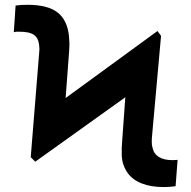

<svg xmlns="http://www.w3.org/2000/svg" viewBox="-20 -757 783 787"><path d="M553.2 -400.9 124.5 -94.2 106 -112.8 173.8 -300.3 625.5 -629.9 640.1 -609.9ZM238.8 -219.2 106 -112.8 140.1 -535.2Q140.6 -545.4 141.6 -554.2Q141.6 -560.1 140.6 -570.8Q137.7 -600.6 119.6 -613.8Q101.6 -627 61 -627H46.4Q44.4 -627 41.3 -626Q38.1 -625 36.6 -625L43.9 -734.4Q58.1 -736.3 69.8 -736.8Q79.6 -737.3 94.2 -737.3Q174.3 -737.3 215.3 -706.5Q256.3 -674.8 262.7 -608.9Q263.7 -598.6 264.6 -579.1Q264.6 -563.5 263.2 -544.9ZM652.3 9.8Q598.6 9.8 561.5 -4.9Q523.9 -19.5 503.4 -47.9Q481.9 -78.1 479 -116.7Q478.5 -132.3 479 -150.4Q480 -174.8 481.4 -188L503.9 -499.5L640.1 -609.9L604 -208Q601.6 -186 602.1 -174.8Q602.1 -160.2 605 -152.3Q609.9 -127 630.9 -113.8Q651.4 -100.6 687 -100.6Q693.8 -100.6 697.8 -101.1Q699.7 -101.1 703.1 -101.3Q706.5 -101.6 708 -102.1L699.7 6.3Q686.5 8.3 675.8 8.8Q656.2 9.8 652.3 9.8Z"/></svg>

Font: My Font
Style: Bold
Weight: 500
Designer: Rasmus Andersson
Foundry: rsms
Version: Version 0.001